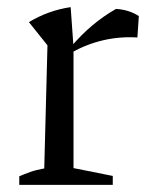

<svg xmlns="http://www.w3.org/2000/svg" viewBox="-20 -518 429 538"><path d="M365 -413Q267 -419 179 -370V-387Q208 -421 239 -447Q270 -473 305 -493Q323 -492 339 -487Q355 -482 369 -473ZM34 0V-24Q48 -30 64.5 -36Q81 -42 104 -46L113 -391L61 -456Q116 -489 178 -498L186 -386V-47L296 -25V0Z"/></svg>

Font: Piazzolla Thin
Style: Regular
Weight: 400
Version: Version 2.001